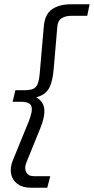

<svg xmlns="http://www.w3.org/2000/svg" viewBox="-20 -770 439 898"><path d="M124 108Q86 108 62 90.5Q38 73 32 44Q26 15 40 -20L114 -201Q134 -251 127 -272.5Q120 -294 78 -294H39L52 -348H90Q118 -348 133 -353.5Q148 -359 155.5 -376Q163 -393 166 -429L185 -648Q190 -704 224 -727Q258 -750 312 -750H399L388 -696H313Q286 -696 268 -684.5Q250 -673 248 -644L231 -446Q226 -385 208 -355Q190 -325 149 -315Q183 -296 187 -260.5Q191 -225 168 -169L103 -9Q93 16 102.5 35Q112 54 139 54H215L201 108Z"/></svg>

Font: Instrument Sans Condensed
Style: Italic
Weight: 400
Width: 3
Italic angle: -13°
Designer: Rodrigo Fuenzalida
Foundry: fragTYPE
Version: Version 1.000;gftools[0.9.28]